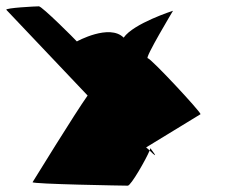

<svg xmlns="http://www.w3.org/2000/svg" viewBox="-79 -587 716 607"><path d="M24 -11C22 -5 315 0 325 0C335 0 383 -84 394 -111C392 -114 387 -117 383 -121L555 -226C557 -232 398 -403 388 -403C378 -403 468 -553 468 -553C468 -553 343 -513 312 -468C267 -513 164 -456 164 -456C159 -462 54 -567 44 -567C33 -567 -63 -562 -59 -556L198 -285C160 -232 24 -11 24 -11ZM394 -111C431 -75 397 -117 396 -119C397 -118 395 -115 394 -111Z"/></svg>

Font: Ampere
Style: SCRevIta
Weight: 400
Version: Version 1